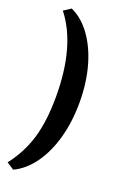

<svg xmlns="http://www.w3.org/2000/svg" viewBox="-148 -661 527 825"><g transform="rotate(20 115.0 -248.5)"><path d="M-3.9 98.1Q48.3 31.2 71.8 -47.9Q95.2 -127 95.2 -238.3Q95.2 -469.7 -3.9 -595.7L29.3 -617.2Q81.1 -593.3 119.1 -540Q157.2 -486.8 178 -412.1Q198.7 -337.4 198.7 -249Q198.7 -160.6 178 -85.9Q157.2 -11.2 119.1 42Q81.1 95.2 29.3 119.6Z"/></g></svg>

Font: Markazi Text
Style: Regular
Weight: 400
Designer: Borna Izadpanah (Arabic designer), Fiona Ross (Arabic design director) and Florian Runge (Latin designer)
Foundry: Borna Izadpanah and Florian Runge
Version: Version 1.000